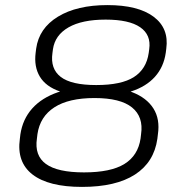

<svg xmlns="http://www.w3.org/2000/svg" viewBox="-20 -727 720 754"><path d="M302 7Q171 7 108 -41.5Q45 -90 58 -182L60 -199Q69 -259 106.5 -301Q144 -343 208 -365Q211 -366 215 -367Q215 -367 215 -368Q160 -387 136.5 -426Q113 -465 120 -520L122 -536Q133 -616 207.5 -661.5Q282 -707 402 -707Q522 -707 583 -661.5Q644 -616 633 -536L631 -520Q623 -464 588.5 -425.5Q554 -387 495 -368Q494 -367 493 -367Q496 -366 499 -365Q556 -343 582.5 -301Q609 -259 600 -199L598 -182Q585 -90 510 -41.5Q435 7 302 7ZM310 -50Q415 -50 468.5 -83Q522 -116 532 -183L534 -200Q544 -268 498.5 -305Q453 -342 351 -342Q250 -342 193.5 -305.5Q137 -269 127 -200L125 -183Q115 -116 160.5 -83Q206 -50 310 -50ZM358 -393Q457 -393 506 -424.5Q555 -456 564 -519L566 -534Q574 -590 530.5 -620Q487 -650 395 -650Q302 -650 249 -619.5Q196 -589 188 -534L186 -519Q177 -457 218.5 -425Q260 -393 358 -393Z"/></svg>

Font: Pathway Extreme 8pt Thin 12pt ExtraLight
Style: Italic
Weight: 250
Italic angle: -8°
Version: Version 1.001;gftools[0.9.26]